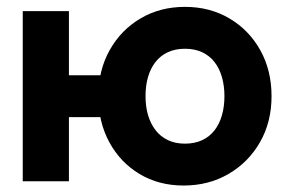

<svg xmlns="http://www.w3.org/2000/svg" viewBox="-20 -541 865 573"><path d="M414.3 -253.9Q414.3 -285.1 421.7 -311Q429.2 -336.9 444 -355.9Q458.8 -374.9 480.9 -385.2Q503 -395.5 532 -395.5Q561 -395.5 583.2 -385.2Q605.3 -374.9 620.1 -355.9Q634.9 -336.9 642.3 -311Q649.8 -285 649.8 -253.8Q649.8 -222.9 642.3 -196.9Q634.9 -170.9 620.1 -151.9Q605.3 -132.9 583.2 -122.6Q561 -112.3 532 -112.3Q503 -112.3 480.9 -122.9Q458.8 -133.5 444 -152.8Q429.2 -172.1 421.7 -197.8Q414.3 -223.5 414.3 -253.9ZM273.6 -253.9Q273.6 -176.6 306.3 -116.4Q339.1 -56.2 396.4 -21.8Q453.8 12.7 528.1 12.7Q602.5 12.7 661.8 -21.8Q721.1 -56.2 755.8 -116.4Q790.4 -176.6 790.4 -253.9Q790.4 -331.2 756.7 -391.4Q723 -451.6 664.7 -486Q606.4 -520.5 532 -520.5Q457.8 -520.5 399.4 -486Q341 -451.6 307.3 -391.4Q273.6 -331.2 273.6 -253.9ZM47.9 -507.8V0H185.7V-507.8ZM185.7 -316.4V-191.4H290.8V-316.4Z"/></svg>

Font: Giphurs SC
Style: Regular
Weight: 400
Version: Version 0.920